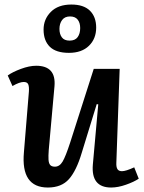

<svg xmlns="http://www.w3.org/2000/svg" viewBox="-20 -816 638 850"><path d="M172.9 -685.1Q172.9 -731 205.1 -763.4Q237.3 -795.9 295.9 -795.9Q350.6 -795.9 378.2 -768.6Q405.8 -741.2 405.8 -693.8Q405.8 -644.5 373.8 -613.3Q341.8 -582 285.2 -582Q228 -582 200.4 -609.1Q172.9 -636.2 172.9 -685.1ZM243.2 -688Q243.2 -665 253.9 -650.6Q264.6 -636.2 288.1 -636.2Q312.5 -636.2 323.7 -651.6Q335 -667 335 -691.9Q335 -714.8 324 -729Q313 -743.2 290 -743.2Q266.6 -743.2 254.9 -727.3Q243.2 -711.4 243.2 -688ZM14.2 -481.9Q35.2 -497.1 72.5 -511Q109.9 -524.9 140.1 -524.9Q229 -524.9 221.2 -434.1L195.8 -151.9Q193.8 -125.5 194.8 -109.1Q195.8 -92.8 202.4 -85.4Q209 -78.1 223.1 -78.1Q243.7 -78.1 257.1 -100.6Q270.5 -123 291 -186L395 -511.2H509.8L495.1 -96.2Q494.1 -76.7 499.8 -67.4Q505.4 -58.1 520 -58.1Q537.1 -58.1 574.2 -75.2L594.2 -24.9Q573.2 -10.7 537.8 1.7Q502.4 14.2 472.2 14.2Q382.3 14.2 391.1 -87.9L415 -354L408.2 -355L341.8 -139.2Q318.4 -60.5 285.4 -23.2Q252.4 14.2 191.9 14.2Q71.8 14.2 85.9 -142.1L107.9 -410.2Q109.4 -432.1 105 -442.6Q100.6 -453.1 85 -453.1Q66.4 -453.1 35.2 -435.1Z"/></svg>

Font: Literata Book SemiBold
Style: Italic
Weight: 600
Italic angle: -3°
Designer: Latin by Veronika Burian and Jose Scaglione. Greek by Irene Vlachou. Cyrillic by Vera Evstafieva
Foundry: TypeTogether
Version: Version 1.003;PS 001.003;hotconv 1.0.88;makeotf.lib2.5.64775